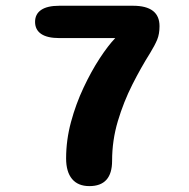

<svg xmlns="http://www.w3.org/2000/svg" viewBox="-20 -639 659 668"><path d="M102 -563Q102 -590 123.2 -604.5Q144.5 -619 186.5 -619H442.5Q535 -619 535 -548Q535 -520.5 526.8 -500.8Q518.5 -481 502 -454Q471 -405 440.5 -344.8Q410 -284.5 390 -217.5Q370 -150.5 370 -79.5Q370 8.5 291 8.5Q251.5 8.5 230.8 -16.2Q210 -41 210 -88Q210 -151.5 227 -214.5Q244 -277.5 270.8 -334.2Q297.5 -391 326.8 -435.8Q356 -480.5 381 -506.5H186.5Q144.5 -506.5 123.2 -521Q102 -535.5 102 -563Z"/></svg>

Font: Sono Monospace
Style: Bold
Weight: 700
Designer: Tyler Finck
Foundry: Tyler Finck
Version: Version 2.112